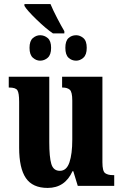

<svg xmlns="http://www.w3.org/2000/svg" viewBox="-20 -913 604 943"><path d="M214 10Q299 10 336 -72H340L362 0H541V-53H533Q510 -53 496.5 -62.5Q483 -72 483 -116V-536H285V-483H288Q310 -483 322.5 -472.5Q335 -462 335 -419V-227Q335 -157 321 -115.5Q307 -74 274 -74Q242 -74 232 -108Q222 -142 222 -215V-536H23V-483H26Q57 -483 65.5 -469.5Q74 -456 74 -413V-188Q74 -87 107 -38.5Q140 10 214 10ZM240 -749H296V-760Q281 -785 260.5 -824.5Q240 -864 228 -893H100V-884Q113 -862 159.5 -817Q206 -772 240 -749ZM177 -615Q198 -615 214.5 -629.5Q231 -644 231 -678Q231 -712 214.5 -726Q198 -740 177 -740Q158 -740 141.5 -726Q125 -712 125 -678Q125 -644 141.5 -629.5Q158 -615 177 -615ZM354 -615Q373 -615 389.5 -629.5Q406 -644 406 -678Q406 -712 389.5 -726Q373 -740 354 -740Q332 -740 316.5 -726Q301 -712 301 -678Q301 -644 316.5 -629.5Q332 -615 354 -615Z"/></svg>

Font: Noto Serif ExtraCondensed Extra
Style: Regular
Weight: 800
Width: 3
Designer: Monotype Design Team
Foundry: Monotype Imaging Inc.
Version: Version 1.002